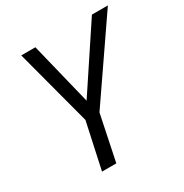

<svg xmlns="http://www.w3.org/2000/svg" viewBox="-166 -843 930 972"><g transform="rotate(-30 299.5 -357.0)"><path d="M152.3 0 210.4 -268.6 92.3 -713.9H174.8L264.2 -350.1L505.4 -713.9H598.6L291 -266.1L235.8 0Z"/></g></svg>

Font: Open Sans
Style: Italic
Weight: 400
Italic angle: -12°
Designer: Monotype Design Team
Foundry: Monotype Imaging Inc.
Version: Version 3.000; ttfautohint (v1.8.4)